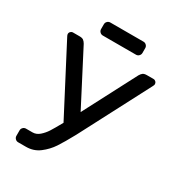

<svg xmlns="http://www.w3.org/2000/svg" viewBox="-201 -977 1005 1097"><g transform="rotate(30 301.5 -428.0)"><path d="M175 -797V-829Q175 -840 183 -848Q191 -856 202 -856H421Q432 -856 440 -848Q448 -840 448 -829V-797Q448 -786 440 -778Q432 -770 421 -770H202Q191 -770 183 -778Q175 -786 175 -797ZM24 -678Q24 -687 30.5 -693.5Q37 -700 46 -700H89Q107 -700 115.5 -693.5Q124 -687 131 -675L311 -328L492 -675Q499 -687 507.5 -693.5Q516 -700 534 -700H577Q586 -700 592.5 -693.5Q599 -687 599 -678Q599 -672 594 -663L354 -203Q317 -135 291.5 -96.5Q266 -58 228 -29Q190 0 140 0H88Q77 0 69 -8Q61 -16 61 -27V-63Q61 -74 69 -82Q77 -90 88 -90H131Q156 -90 177 -108.5Q198 -127 213 -150.5Q228 -174 257 -226L29 -663Q24 -672 24 -678Z"/></g></svg>

Font: Contemporary
Style: Regular
Weight: 400
Designer: Victor Tran
Foundry: Victor Tran
Version: Version 1.100